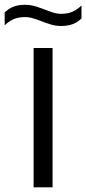

<svg xmlns="http://www.w3.org/2000/svg" viewBox="-58 -800 368 820"><path d="M85.5 0V-595H166.5V0ZM203 -689Q179.5 -689 158.8 -695.5Q138 -702 118.5 -709.5Q100.5 -716.5 83.2 -721.8Q66 -727 48 -727Q21 -727 1 -718.5Q-19 -710 -38 -692V-746.5Q-22 -763 -1 -771.2Q20 -779.5 49 -779.5Q72.5 -779.5 93.5 -773Q114.5 -766.5 133.5 -759Q151.5 -752 168.8 -746.5Q186 -741 204 -741Q231 -741 251.2 -749.8Q271.5 -758.5 290 -776.5V-721.5Q274.5 -705.5 253.2 -697.2Q232 -689 203 -689Z"/></svg>

Font: Encode Sans SC Condensed Thin
Style: Regular
Weight: 400
Version: Version 3.002